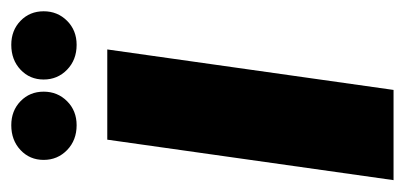

<svg xmlns="http://www.w3.org/2000/svg" viewBox="-214 -496 701 332"><g transform="rotate(-90 136.0 -330.5)"><path d="M-10 0 60 -495H216L146 0ZM85 -548Q59 -548 42 -564.5Q25 -581 25 -605Q25 -629 42 -645Q59 -661 85 -661Q110 -661 126.5 -645Q143 -629 143 -605Q143 -581 126.5 -564.5Q110 -548 85 -548ZM224 -548Q198 -548 181 -564.5Q164 -581 164 -605Q164 -629 181 -645Q198 -661 224 -661Q249 -661 265.5 -645Q282 -629 282 -605Q282 -581 265.5 -564.5Q249 -548 224 -548Z"/></g></svg>

Font: Alumni Sans Black
Style: Italic
Weight: 900
Italic angle: -8°
Version: Version 1.016